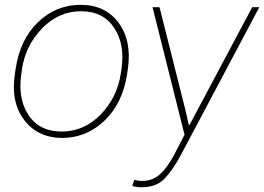

<svg xmlns="http://www.w3.org/2000/svg" viewBox="-20 -558 1088 791"><path d="M394.5 -85.9Q462.4 -155.8 477.5 -253.9L480.5 -274.4Q495.6 -375 450.2 -443.4Q405.3 -511.7 313.5 -511.7Q221.7 -511.7 153.3 -440.9Q85 -370.1 70.8 -274.4L67.9 -253.9Q52.7 -150.9 97.7 -83.5Q142.6 -16.1 234.4 -16.1Q326.2 -16.1 394.5 -85.9ZM506.8 -274.4 503.9 -253.9Q485.4 -132.8 411.1 -61.5Q336.9 9.8 236.3 10.3Q134.8 9.8 79.1 -64.5Q23.4 -138.7 41.5 -253.9L44.4 -274.4Q62.5 -395.5 136.7 -466.8Q210.9 -538.1 312.5 -538.1Q414.1 -538.1 468.8 -463.9Q523.4 -389.6 506.8 -274.4ZM564.9 187.5Q608.4 187.5 638.7 160.2Q668.9 132.8 695.8 83L740.2 -2.9L608.4 -528.3H637.2L746.1 -95.7L757.8 -43H760.7L1019 -528.3H1048.3L721.2 87.9Q690.9 143.6 657.2 178.7Q623.5 213.9 561 213.4Q539.6 213.4 524.9 208L533.2 183.1Q549.3 187.5 564.9 187.5Z"/></svg>

Font: Roboto-ThinItalic
Style: Italic
Weight: 250
Italic angle: -12°
Designer: Google
Version: Version 1.100141; 2013; ttfautohint (v0.94.14-c901) -l 8 -r 